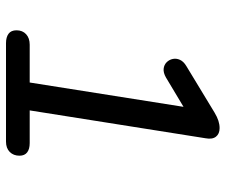

<svg xmlns="http://www.w3.org/2000/svg" viewBox="-76 -676 752 640"><g transform="rotate(90 300.0 -356.0)"><path d="M124 0Q104 0 92.5 -8.5Q81 -17 81 -35Q81 -55 94 -67Q107 -79 129 -79H255L342 -629L390 -624L238 -533Q222 -524 209 -525.5Q196 -527 187.5 -535.5Q179 -544 176.5 -556Q174 -568 179.5 -580Q185 -592 200 -601L355 -695Q370 -704 382.5 -708Q395 -712 407 -712Q426 -712 435.5 -700Q445 -688 441 -666L348 -79H457Q477 -79 488 -70.5Q499 -62 499 -45Q499 -25 486.5 -12.5Q474 0 452 0Z"/></g></svg>

Font: Nunito Medium
Style: Italic
Weight: 500
Designer: Vernon Adams
Foundry: Vernon Adams
Version: Version 3.601